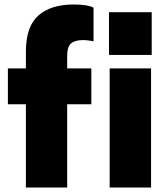

<svg xmlns="http://www.w3.org/2000/svg" viewBox="-20 -834 740 854"><path d="M278.8 -585V-529.8H386.2V-370.1H278.8V0H95.2V-370.1H15.1V-529.8H95.2V-605Q95.2 -715.8 150.6 -764.9Q206.1 -814 307.1 -814Q370.6 -814 396 -799.8V-649.9Q392.1 -651.4 376.7 -653.6Q361.3 -655.8 350.1 -655.8Q314.5 -655.8 296.6 -641.4Q278.8 -627 278.8 -585ZM467.8 0V-529.8H651.9V0ZM654.8 -779.8V-589.8H464.8V-779.8Z"/></svg>

Font: Cooper Hewitt
Style: Heavy
Weight: 713
Designer: Village Type and Design LLC
Foundry: Cooper Hewitt Smithsonian Design Museum
Version: 1.000